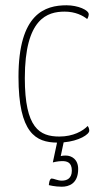

<svg xmlns="http://www.w3.org/2000/svg" viewBox="-20 -530 392 727"><path d="M180 85C180 85 199 80 215 80C233 80 252 84 252 116C252 146 233 154 214 154C198 154 184 146 176 146C166 146 165 171 165 171C165 171 188 177 214 177C240 177 276 166 276 110C276 73 251 59 229 59C217 59 210 61 210 61L221 9C279 4 318 -21 318 -35C318 -41 316 -48 312 -53C294 -34 257 -13 205 -13C130 -13 74 -45 74 -234C74 -461 160 -486 225 -486C265 -486 294 -471 310 -458C314 -463 316 -472 316 -476C316 -492 275 -510 232 -510C151 -510 50 -479 50 -239C50 -25 116 9 196 10Z"/></svg>

Font: Yanone Kaffeesatz Extra Light
Style: Regular
Weight: 200
Designer: Yanone (Cyrillic: Daniel Pouzeot & Huerta Tipografica)
Foundry: Yanone
Version: Version 1.100;PS 001.100;hotconv 1.0.70;makeotf.lib2.5.58329